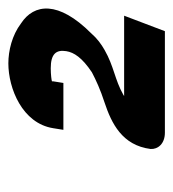

<svg xmlns="http://www.w3.org/2000/svg" viewBox="3 -884 424 471"><g transform="rotate(-90 215.5 -648.0)"><path d="M86 -491C85 -473 99 -456 126 -456H375L413 -556H216L217 -557H218L219 -558C256 -579 289 -581 329 -604C343 -612 357 -622 370 -637C450 -717 443 -777 394 -809C365 -831 327 -840 296 -840C235 -840 149 -806 137 -730L133 -705H248L252 -730V-733C254 -734 268 -736 284 -736C319 -736 330 -723 326 -698C323 -679 310 -659 274 -635C255 -625 231 -614 200 -604C149 -587 95 -561 86 -491Z"/></g></svg>

Font: Charger Pro
Style: UltraNarObl
Weight: 900
Designer: Jasper
Foundry: Cannot Into Space Fonts
Version: Version 1.09